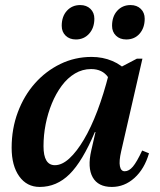

<svg xmlns="http://www.w3.org/2000/svg" viewBox="-20 -726 632 759"><path d="M137 13Q86 13 56 -29Q26 -71 26 -142Q26 -217 50.5 -282.5Q75 -348 118 -396.5Q161 -445 218.5 -473Q276 -501 342 -501Q386 -501 424 -485Q462 -469 487 -439L430 -324Q430 -388 407.5 -420.5Q385 -453 340 -453Q306 -453 276.5 -435.5Q247 -418 224 -387Q201 -356 185 -317Q169 -278 160.5 -235Q152 -192 152 -148Q152 -73 197 -73Q225 -73 254 -99.5Q283 -126 311.5 -174Q340 -222 365 -288Q390 -354 410 -433L460 -421L427 -204H355Q306 -88 255 -37.5Q204 13 137 13ZM422 13Q368 13 346.5 -25Q325 -63 341 -132L414 -450H437L521 -494H543L459 -128Q450 -89 454 -69Q458 -49 473 -49Q490 -49 505.5 -67.5Q521 -86 542 -131L569 -120Q551 -58 511.5 -22.5Q472 13 422 13ZM479 -570Q454 -570 438.5 -585Q423 -600 423 -624Q423 -661 443.5 -683.5Q464 -706 496 -706Q521 -706 536.5 -691Q552 -676 552 -652Q552 -616 532 -593Q512 -570 479 -570ZM280 -570Q255 -570 239.5 -585Q224 -600 224 -624Q224 -661 244.5 -683.5Q265 -706 297 -706Q322 -706 337.5 -691Q353 -676 353 -652Q353 -616 332.5 -593Q312 -570 280 -570Z"/></svg>

Font: Platypi Light Medium
Style: Italic
Weight: 500
Italic angle: -13°
Version: Version 1.200